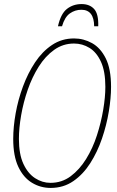

<svg xmlns="http://www.w3.org/2000/svg" viewBox="-20 -913 577 944"><path d="M229 11Q179 11 137 -14.5Q95 -40 70 -93Q45 -146 45 -230Q45 -289 57 -356Q69 -423 93 -488Q117 -553 152.5 -606.5Q188 -660 236 -692Q284 -724 344 -724Q391 -724 432.5 -701Q474 -678 500 -626Q526 -574 526 -486Q526 -431 515 -364.5Q504 -298 481.5 -232Q459 -166 424 -111Q389 -56 340.5 -22.5Q292 11 229 11ZM228 -14Q284 -14 327.5 -46.5Q371 -79 403.5 -131.5Q436 -184 456.5 -247.5Q477 -311 487.5 -373.5Q498 -436 498 -486Q498 -562 476.5 -609Q455 -656 420 -677.5Q385 -699 344 -699Q290 -699 246.5 -668Q203 -637 170.5 -585.5Q138 -534 116.5 -472Q95 -410 84 -346.5Q73 -283 73 -230Q73 -155 95 -107.5Q117 -60 152.5 -37Q188 -14 228 -14ZM265 -784Q279 -846 309.5 -869.5Q340 -893 381 -893Q421 -893 443 -868.5Q465 -844 463 -784H443Q442 -865 380 -865Q349 -865 323.5 -847Q298 -829 285 -784Z"/></svg>

Font: Noto Serif ExtraCondensed Thin
Style: Italic
Weight: 100
Width: 2
Italic angle: -12°
Designer: Monotype Design Team
Foundry: Monotype Imaging Inc.
Version: Version 2.013